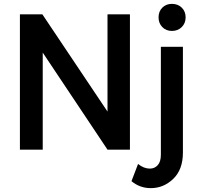

<svg xmlns="http://www.w3.org/2000/svg" viewBox="-20 -774 1056 993"><path d="M869 -754Q900 -754 920 -734.5Q940 -715 940 -684Q940 -654 920 -634Q900 -614 869 -614Q839 -614 819.5 -634Q800 -654 800 -684Q800 -715 819.5 -734.5Q839 -754 869 -754ZM83 -700H199L536 -197V-700H652V0H536L201 -502V0H83ZM926 15Q926 103 876 151Q826 199 760 199Q703 199 660 163L694 74Q724 98 755 98Q780 98 796 80Q812 62 812 26V-532H926Z"/></svg>

Font: Steamflix Grotesk
Style: Regular
Weight: 400
Designer: Julieta Ulanovsky
Foundry: Julieta Ulanovsky
Version: Version 4.000;PS 004.000;hotconv 1.0.88;makeotf.lib2.5.64775